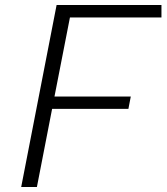

<svg xmlns="http://www.w3.org/2000/svg" viewBox="-20 -750 668 770"><path d="M65 0H128L189 -313.5H495L504.5 -363H198.5L260.5 -680H627.5V-730H207Z"/></svg>

Font: Monaspace Krypton ExtraLight
Style: Italic
Weight: 200
Italic angle: -11°
Designer: Riley Cran & the Lettermatic Team
Foundry: Lettermatic
Version: Version 1.101 (Monaspace Krypton)